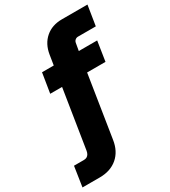

<svg xmlns="http://www.w3.org/2000/svg" viewBox="-309 -838 1017 1149"><g transform="rotate(-30 199.5 -263.5)"><path d="M-87 203 -66 65H2Q15 65 23.5 60Q32 55 37 46Q42 37 44 25L108 -379H26L48 -515H129L140 -584Q151 -652 196 -691Q241 -730 310 -730H486L464 -592H341Q330 -592 321.5 -585Q313 -578 311 -566L302 -515H429L408 -379H281L214 47Q203 121 155 162Q107 203 32 203Z"/></g></svg>

Font: MuseoModerno Thin ExtraBold
Style: Italic
Weight: 800
Italic angle: -9°
Version: Version 1.003